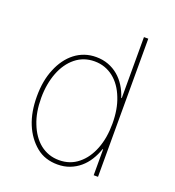

<svg xmlns="http://www.w3.org/2000/svg" viewBox="-134 -833 866 950"><g transform="rotate(20 299.0 -357.5)"><path d="M89.8 -415.5Q102.6 -447.4 121.1 -473Q139.6 -498.6 163 -516.7Q186.4 -534.8 214.3 -544.4Q242.2 -554 274.1 -554Q308.9 -554 338.4 -543Q367.9 -532 391.3 -512.3Q414.8 -492.5 431.8 -465.4Q448.9 -438.2 458.8 -406.2H461.6V-727.3H484.4V0H461.6V-136.4H458.8Q448.2 -104.8 431.1 -77.6Q414.1 -50.4 390.8 -30.7Q367.5 -11 338.4 0.2Q309.3 11.4 274.1 11.4Q241.8 11.4 213.8 2.3Q185.7 -6.7 162.3 -25.9Q114.7 -65 89.3 -126.8Q63.9 -188.6 63.9 -271.3Q63.9 -354 89.8 -415.5ZM109.4 -138.8Q120.7 -109.4 137.1 -85.8Q153.4 -62.1 174.2 -45.6Q195 -29.1 220.2 -20.2Q245.4 -11.4 274.1 -11.4Q332.4 -11.4 374.3 -45.8Q395.6 -62.9 411.8 -86.3Q427.9 -109.7 439.1 -138.5Q450.3 -167.3 456 -200.8Q461.6 -234.4 461.6 -271.3Q461.6 -347.7 438.9 -404.1Q427.6 -433.6 411.2 -457Q394.9 -480.5 373.9 -497Q353 -513.5 327.9 -522.4Q302.9 -531.2 274.1 -531.2Q217.3 -531.2 174.7 -497.2Q153.4 -480.1 137.1 -456.7Q120.7 -433.2 109.6 -404.3Q98.4 -375.4 92.5 -341.8Q86.6 -308.2 86.6 -271.3Q86.6 -195 109.4 -138.8Z"/></g></svg>

Font: Inter P Thin
Style: Regular
Weight: 100
Designer: Rasmus Andersson
Foundry: rsms
Version: Version 3.018;git-588b23468